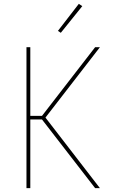

<svg xmlns="http://www.w3.org/2000/svg" viewBox="-20 -981 640 1001"><path d="M118 0V-735H138V-377H199L476 -735H501L217 -368L501 0H476L199 -358H138V0ZM297 -810 282 -820 391 -961 409 -949Z"/></svg>

Font: Iosevka Curly Thin Extended
Style: Regular
Weight: 100
Width: 7
Monospace: yes
Designer: Belleve Invis
Foundry: Belleve Invis
Version: Version 11.1.0; ttfautohint (v1.8.3)